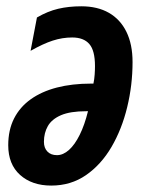

<svg xmlns="http://www.w3.org/2000/svg" viewBox="-20 -574 462 604"><path d="M141.1 9.8Q80.6 9.8 43.2 -23.7Q5.9 -57.1 5.9 -117.2Q5.9 -165 24.2 -201.2Q42.5 -237.3 76.7 -261.7Q110.8 -286.1 158.9 -298.6Q207 -311 266.1 -311H273.9Q276.9 -325.2 277.8 -339.4Q278.8 -353.5 278.8 -366.2Q278.8 -415 261 -435.5Q243.2 -456.1 207 -456.1Q176.3 -456.1 146 -446.3Q115.7 -436.5 76.2 -414.1L96.2 -519Q129.9 -538.6 163.1 -546.4Q196.3 -554.2 235.8 -554.2Q286.6 -554.2 322.5 -533.7Q358.4 -513.2 377.7 -473.9Q397 -434.6 397 -378.9Q397 -306.2 380.1 -236.8Q363.3 -167.5 330.8 -111.8Q298.3 -56.2 250.7 -23.2Q203.1 9.8 141.1 9.8ZM159.2 -85.9Q178.7 -85.9 197 -102.3Q215.3 -118.7 230.7 -149.7Q246.1 -180.7 256.8 -224.1H251Q201.2 -224.1 172.1 -211.7Q143.1 -199.2 130.6 -177.5Q118.2 -155.8 118.2 -127.9Q118.2 -108.4 129.2 -97.2Q140.1 -85.9 159.2 -85.9Z"/></svg>

Font: Open Sans Condensed
Style: Italic
Weight: 400
Width: 3
Italic angle: -12°
Designer: Monotype Design Team
Foundry: Monotype Imaging Inc.
Version: Version 3.000